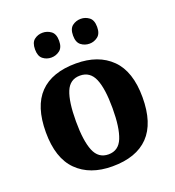

<svg xmlns="http://www.w3.org/2000/svg" viewBox="-138 -864 895 983"><g transform="rotate(-20 309.5 -373.0)"><path d="M307.6 10Q185.8 10 115.8 -59.6Q45.8 -129.2 45.8 -270.2Q45.8 -411.2 112.8 -480.3Q179.8 -549.4 310.6 -549.4Q432.4 -549.4 502.4 -480.3Q572.4 -411.2 572.4 -270.2Q572.4 -129.2 505.2 -59.6Q438 10 307.6 10ZM309.6 -54.6Q364.6 -54.6 386.8 -109.5Q409 -164.4 409 -270.2Q409 -377 386.3 -430.4Q363.6 -483.8 308.6 -483.8Q253.6 -483.8 231.7 -430.4Q209.8 -377 209.8 -270.2Q209.8 -164.4 232.2 -109.5Q254.6 -54.6 309.6 -54.6ZM412.2 -620.4Q386 -620.4 366 -635.8Q346 -651.2 346 -688Q346 -725.4 366 -740.5Q386 -755.6 412.2 -755.6Q436.6 -755.6 456.9 -740.5Q477.2 -725.4 477.2 -688Q477.2 -651.2 456.9 -635.8Q436.6 -620.4 412.2 -620.4ZM203.8 -620.4Q178.2 -620.4 158.5 -635.8Q138.8 -651.2 138.8 -688Q138.8 -725.4 158.5 -740.5Q178.2 -755.6 203.8 -755.6Q229 -755.6 249.5 -740.5Q270 -725.4 270 -688Q270 -651.2 249.5 -635.8Q229 -620.4 203.8 -620.4Z"/></g></svg>

Font: Noto Serif Hentaigana ExtraLight
Style: Regular
Weight: 200
Designer: Kazuhiro Yamada
Foundry: nipponia
Version: Version 1.000